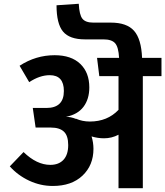

<svg xmlns="http://www.w3.org/2000/svg" viewBox="-20 -999 877 1019"><path d="M837 -692V-595H738V0H609V-284Q573 -265 532 -265Q499 -265 466 -275Q476 -242 476 -209Q476 -122 418 -67Q360 -12 260 -12Q195 -12 135 -40Q75 -68 32 -116L105 -192Q175 -124 247 -124Q292 -124 317 -151Q342 -178 342 -229Q342 -279 319 -300.5Q296 -322 250 -322H169L154 -426H226Q319 -426 319 -516Q319 -600 244 -600Q191 -600 135 -563L84 -650Q170 -706 270 -706Q358 -706 406 -660Q454 -614 454 -535Q454 -473 423 -432Q392 -391 330 -379Q356 -379 383 -368V-369Q417 -354 457 -354Q550 -354 609 -416V-595H507L495 -692H612Q609 -749 591 -769.5Q573 -790 529 -790H431Q349 -790 314.5 -831.5Q280 -873 280 -971L398 -979Q401 -920 417.5 -899.5Q434 -879 475 -879H568Q653 -879 691.5 -835.5Q730 -792 734 -692Z"/></svg>

Font: FiraGO SemiBold
Style: Regular
Weight: 600
Designer: bBox Type
Foundry: bBox Type GmbH
Version: Version 1.001;PS 001.001;hotconv 1.0.88;makeotf.lib2.5.64775